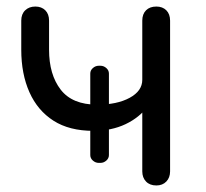

<svg xmlns="http://www.w3.org/2000/svg" viewBox="-20 -567 630 587"><path d="M265 -167Q192 -167 143.5 -198Q95 -229 70 -285Q45 -341 45 -415V-504Q45 -524 57 -535.5Q69 -547 88 -547Q107 -547 118.5 -535.5Q130 -524 130 -504V-415Q130 -339 165.5 -293Q201 -247 277 -247Q338 -247 376.5 -268Q415 -289 415 -323H458Q458 -278 432.5 -243Q407 -208 364 -187.5Q321 -167 265 -167ZM458 0Q438 0 426.5 -12Q415 -24 415 -43V-504Q415 -524 426.5 -535.5Q438 -547 458 -547Q477 -547 488.5 -535.5Q500 -524 500 -504V-43Q500 -24 488.5 -12Q477 0 458 0ZM282 -69Q272 -69 264 -76Q256 -83 256 -93V-342Q256 -352 264 -359Q272 -366 282 -366H287Q297 -366 305 -359Q313 -352 313 -342V-93Q313 -83 305 -76Q297 -69 287 -69Z"/></svg>

Font: Comfortaa Medium
Style: Regular
Weight: 500
Designer: Johan Aakerlund
Foundry: Johan Aakerlund
Version: Version 3.104; ttfautohint (v1.8.1.43-b0c9)